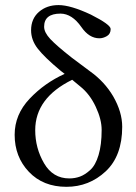

<svg xmlns="http://www.w3.org/2000/svg" viewBox="-20 -718 531 748"><path d="M231.9 -430.2 216.8 -441.9Q152.8 -495.1 127 -528.6Q101.1 -562 101.1 -600.1Q101.1 -645 131.6 -671.6Q162.1 -698.2 208 -698.2Q254.9 -698.2 334 -661.1Q411.1 -622.1 411.1 -605Q411.1 -585.9 396.5 -577.4Q381.8 -568.8 367.2 -568.8Q327.1 -568.8 296.9 -612.8Q260.7 -664.6 215.8 -665Q151.9 -665 151.9 -613.8Q151.9 -591.8 176 -565.9Q200.2 -540 259.8 -493.2L331.1 -439.9Q387.2 -399.9 420.9 -342.8Q456.1 -281.7 456.1 -224.1Q456.1 -110.4 391.6 -50.3Q327.1 9.8 238.8 9.8Q147.9 9.8 92.5 -48.6Q37.1 -106.9 37.1 -192.9Q37.1 -272 95.5 -333.5Q153.8 -395 231.9 -430.2ZM261.2 -407.2Q117.2 -336.4 117.2 -210.9Q117.2 -141.1 151.6 -82Q186 -22.9 250 -22.9Q272 -22.9 291.5 -30Q311 -37.1 331.5 -55.7Q352.1 -74.2 364 -114Q376 -153.8 376 -211.9Q376 -252.9 353 -302Q330.1 -351.1 293 -380.9Z"/></svg>

Font: Linux Libertine
Style: Regular
Weight: 400
Designer: Philipp H. Poll
Foundry: Philipp H. Poll
Version: Version 5.3.0 ; ttfautohint (v0.9)